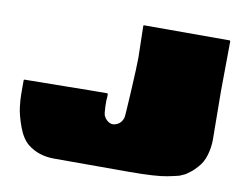

<svg xmlns="http://www.w3.org/2000/svg" viewBox="-71 -725 1039 822"><g transform="rotate(10 448.5 -314.5)"><path d="M703 -10Q653 0 538 0H212Q143 0 96 -38Q68 -61 50.5 -109.5Q33 -158 29 -191.5Q25 -225 25 -250V-308Q25 -311 28 -311Q75 -311 197.5 -313Q320 -315 387 -315Q390 -315 390 -311Q390 -308 390 -300V-299Q388 -290 389 -258.5Q390 -227 394 -218Q399 -207 407.5 -199.5Q416 -192 425.5 -189.5Q435 -187 446 -191Q469 -198 478 -225Q480 -233 486 -342.5Q492 -452 492 -488Q491 -545 489 -626Q489 -629 492 -629H864Q867 -629 867 -625Q866 -479 865 -408Q865 -350 867 -197Q867 -164 857 -130Q847 -96 826 -74Q818 -65 811 -58Q804 -51 796 -45.5Q788 -40 783 -36Q778 -32 769.5 -28.5Q761 -25 757 -23Q753 -21 744 -19Q735 -17 731.5 -16Q728 -15 717 -13Q706 -11 703 -10Z"/></g></svg>

Font: Cubao Free Wide
Style: Wide
Weight: 400
Designer: Aaron Amar
Version: Version 001.001